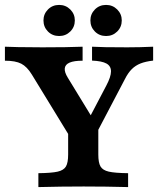

<svg xmlns="http://www.w3.org/2000/svg" viewBox="-20 -761 643 781"><path d="M0 -514.1V-571L53.8 -569.4Q88.5 -568.5 152.1 -568.5Q255.6 -568.5 316 -571V-514.1Q281.2 -514.1 263.3 -506.4Q245.4 -498.8 243.5 -483.3Q241.6 -467.7 256.1 -444.4L368.7 -260.1L319.2 -235.1L412.4 -412.8Q431.4 -448.6 431.5 -470.5Q431.6 -492.3 413 -502.6Q394.3 -512.9 354.4 -514.5V-571Q393.2 -568.5 497.5 -568.5Q549.6 -568.5 602.9 -571V-514.5Q571.9 -510.9 551.5 -502.8Q531.1 -494.7 516.2 -479.9Q501.2 -465.1 488.3 -439.7L341.8 -160.5H291.3L109.3 -458.1Q89.9 -489.8 66.5 -501.9Q43.1 -514.1 0 -514.1ZM257.2 -132.6V-250.8L324.6 -200.8L379.9 -283.7V-132.6Q379.9 -99.1 388.9 -83.8Q398 -68.4 422.7 -62.8Q447.3 -57.2 501.1 -56.5V0Q410.9 -2.4 320.3 -2.4Q229.4 -2.4 136.1 0V-56.5Q189.8 -57.2 214.5 -62.8Q239.1 -68.4 248.2 -83.8Q257.2 -99.1 257.2 -132.6ZM347.7 -678Q347.7 -703.9 366 -722.5Q384.3 -741 411.5 -741Q438.2 -741 456.8 -722.5Q475.3 -703.9 475.3 -678Q475.3 -651.2 456.8 -632.8Q438.2 -614.5 411.5 -614.5Q384.3 -614.5 366 -632.8Q347.7 -651.2 347.7 -678ZM156.8 -678Q156.8 -703.9 175.1 -722.5Q193.4 -741 220.6 -741Q247.3 -741 265.9 -722.5Q284.4 -703.9 284.4 -678Q284.4 -651.2 265.9 -632.8Q247.3 -614.5 220.6 -614.5Q193.4 -614.5 175.1 -632.8Q156.8 -651.2 156.8 -678Z"/></svg>

Font: Playfair Micro SmCond SmLight
Style: Regular
Weight: 360
Width: 4
Designer: Claus Eggers Sørensen
Foundry: Claus Eggers Sørensen
Version: Version 2.100;Glyphs 3.2 (3219)